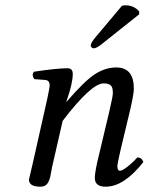

<svg xmlns="http://www.w3.org/2000/svg" viewBox="-20 -693 560 723"><path d="M433 -124Q422 -76 422 -67Q422 -50 432 -50Q440 -50 459 -64.5Q478 -79 497 -100Q514 -100 520 -83Q447 10 378 10Q337 10 337 -23Q337 -47 354 -115L392 -275Q405 -330 405 -343Q405 -365 396.5 -372Q388 -379 370 -379Q324 -379 216 -238L178 -72Q176 -65 173.5 -49.5Q171 -34 169 -26Q167 -18 162.5 -8.5Q158 1 150.5 5.5Q143 10 132 10Q89 10 89 -17Q89 -19 102 -72L158 -321Q167 -363 167 -372Q167 -391 149 -392L109 -395Q98 -411 108 -423Q195 -436 234 -436Q254 -436 254 -415Q254 -380 233 -320L230 -311L231 -310Q297 -387 336.5 -413Q376 -439 418 -439Q484 -439 484 -359Q484 -340 471 -283ZM439 -671Q445 -673 453 -673Q484 -673 504 -650V-639L367 -530Q344 -511 333 -511Q328 -511 324.5 -515Q321 -519 322 -524Q324 -534 339 -552Z"/></svg>

Font: Linux Libertine O
Style: Italic
Weight: 400
Italic angle: -12°
Designer: Philipp H. Poll
Foundry: Philipp H. Poll
Version: Version 5.1.6